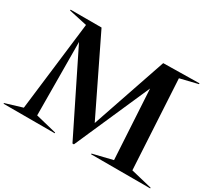

<svg xmlns="http://www.w3.org/2000/svg" viewBox="-211 -1172 1612 1463"><g transform="rotate(30 595.0 -440.5)"><path d="M-50 -6.2 98.8 -51.2 193.8 -833.8 33.8 -868.8V-876.2H306.2L625 -220L848.8 -876.2L1165 -881.2V-873.8L1010 -836.2L1053.8 -51.2L1240 -6.2V0H720V-6.2L893.8 -48.8L858.8 -658.8L568.8 0H556.2L212.5 -695L216.2 -51.2L400 -6.2V0H-50Z"/></g></svg>

Font: Equateur
Style: Regular
Weight: 400
Designer: Ange Degheest & Eugénie Bidaut
Foundry: Velvetyne Type Foundry
Version: Version 1.000;FEAKit 1.0